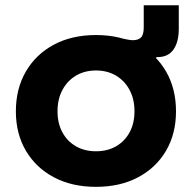

<svg xmlns="http://www.w3.org/2000/svg" viewBox="-20 -695 726 726"><path d="M343 11.5Q251.5 11.5 183.5 -24.8Q115.5 -61 77.8 -125.2Q40 -189.5 40 -274Q40 -359.5 77.8 -424.5Q115.5 -489.5 183.5 -526Q251.5 -562.5 343 -562.5Q434 -562.5 502.2 -526Q570.5 -489.5 608 -424.5Q645.5 -359.5 645.5 -274Q645.5 -189.5 608 -125.2Q570.5 -61 502.5 -24.8Q434.5 11.5 343 11.5ZM343 -123Q386 -123 418.8 -141.8Q451.5 -160.5 470 -194.5Q488.5 -228.5 488.5 -274.5Q488.5 -320 470 -354.8Q451.5 -389.5 418.8 -409Q386 -428.5 343 -428.5Q300 -428.5 267.2 -409Q234.5 -389.5 216 -354.8Q197.5 -320 197.5 -274.5Q197.5 -228.5 216 -194.5Q234.5 -160.5 267.2 -141.8Q300 -123 343 -123ZM656 -675V-585.5Q656 -536.5 636 -507.8Q616 -479 575 -479Q574.5 -479 573.8 -479Q573 -479 572 -479L533.5 -429.5L430.5 -552.5Q454.5 -546.5 465.5 -544.8Q476.5 -543 482.5 -543Q502.5 -543 513 -553.2Q523.5 -563.5 523.5 -591.5V-675Z"/></svg>

Font: Hepta Slab ExtraLight
Style: Bold
Weight: 700
Version: Version 1.102